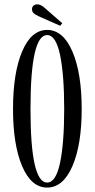

<svg xmlns="http://www.w3.org/2000/svg" viewBox="-20 -848 433 879"><path d="M255.4 -730 155.3 -774.4Q140.6 -781.2 133.5 -788.1Q126.5 -794.9 126.5 -806.2Q126.5 -815.9 133.3 -822Q140.1 -828.1 150.9 -828.1Q165.5 -828.1 182.1 -814L265.1 -741.7ZM195.8 10.7Q123 10.7 81.3 -87.4Q39.6 -185.5 39.6 -349.1Q39.6 -513.7 81.3 -612.3Q123 -710.9 195.8 -710.9Q269 -710.9 311.5 -612.1Q354 -513.2 354 -349.1Q354 -185.5 311.5 -87.4Q269 10.7 195.8 10.7ZM195.8 -12.2Q235.8 -12.2 254.9 -102.3Q273.9 -192.4 273.9 -349.1Q273.9 -505.9 254.9 -596.7Q235.8 -687.5 195.8 -687.5Q119.6 -687.5 119.6 -349.1Q119.6 -12.2 195.8 -12.2Z"/></svg>

Font: Imbue
Style: Regular
Weight: 400
Designer: Tyler Finck
Foundry: Etcetera Type Company
Version: Version 0.910